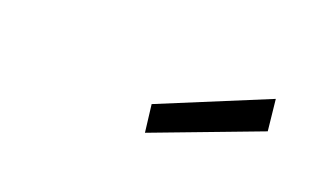

<svg xmlns="http://www.w3.org/2000/svg" viewBox="-35 -862 616 381"><g transform="rotate(20 273.0 -672.0)"><path d="M279 -596 272 -654 500 -748 507 -682Z"/></g></svg>

Font: TitilliumWebItalic
Style: Italic
Weight: 400
Italic angle: -13°
Version: Version 1.001;PS 57.000;hotconv 1.0.70;makeotf.lib2.5.55311